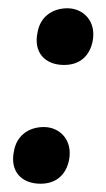

<svg xmlns="http://www.w3.org/2000/svg" viewBox="-20 -461 257 464"><path d="M135 -304C173 -304 197 -326 204 -362C213 -410 181 -441 143 -441C104 -441 77 -418 71 -384C60 -335 88 -304 135 -304ZM78 -17C116 -17 140 -39 147 -75C156 -123 124 -154 86 -154C47 -154 20 -131 14 -97C3 -48 31 -17 78 -17Z"/></svg>

Font: Vollkorn Semibold
Style: Italic
Weight: 600
Italic angle: -11°
Designer: Friedrich Althausen
Foundry: Friedrich Althausen
Version: Version 4.015;PS 004.015;hotconv 1.0.88;makeotf.lib2.5.64775